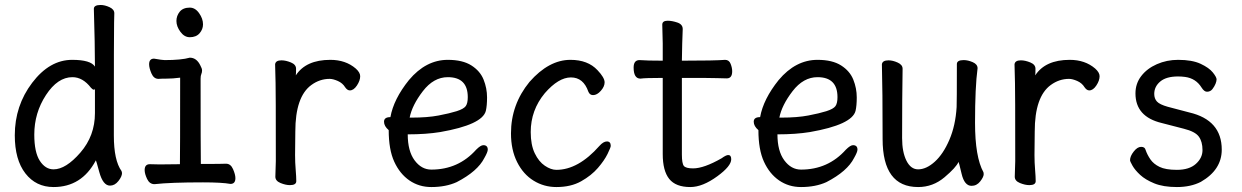

<svg xmlns="http://www.w3.org/2000/svg" viewBox="-20 -735 5040 779"><path d="M197.3 -47.9Q247.1 -47.9 306.2 -116Q365.2 -184.1 365.2 -275.9V-376Q365.2 -371.1 360.8 -371.1Q356 -371.1 349.1 -378.9Q315.9 -421.9 273.9 -421.9Q213.9 -421.9 166.5 -349.4Q119.1 -276.9 119.1 -189Q119.1 -117.2 141.6 -82.5Q164.1 -47.9 197.3 -47.9ZM197.3 23.9Q126 23.9 83 -31.5Q40 -86.9 40 -186Q40 -306.2 110.6 -399.2Q181.2 -492.2 272.9 -492.2Q348.1 -492.2 365.2 -464.8Q365.2 -555.2 360.8 -699.2Q360.8 -714.8 388.2 -714.8Q405.3 -714.8 424.6 -705.8Q443.8 -696.8 443.8 -681.2Q443.8 -668.9 442.9 -643.6Q441.9 -618.2 441.9 -185.1Q441.9 -84 473.1 -41L475.1 -33.2Q475.1 -19 460.4 -0.5Q445.8 18.1 426.3 18.1Q397.9 18.1 382.8 -37.1Q370.1 -85 368.2 -85V-83Q311 23.9 197.3 23.9Z M750 -584Q728 -584 711.9 -606Q695.8 -627.9 695.8 -649.9Q695.8 -670.9 709.2 -687.5Q722.7 -704.1 750 -704.1Q772 -704.1 787.8 -681.6Q803.7 -659.2 803.7 -636.2Q803.7 -616.2 789.8 -600.1Q775.9 -584 750 -584ZM606.9 12.2Q586.9 12.2 576.9 -8.8Q566.9 -29.8 566.9 -44.9Q566.9 -68.8 587.9 -68.8L627.9 -67.9L710 -68.8Q710.9 -109.9 710.9 -419.9Q680.7 -416 657.7 -416Q634.8 -416 623 -415Q604 -415 594.5 -437Q585 -459 585 -474.1Q585 -497.1 605 -497.1Q638.7 -491.2 647.9 -491.2Q715.8 -491.2 750 -501Q777.8 -501 793 -469.2Q799.8 -457 799.8 -449.2Q799.8 -440.9 796.9 -434.6Q793.9 -428.2 793.9 -416Q793.9 -128.9 794.9 -69.8Q883.8 -69.8 897 -70.8Q916 -70.8 925.5 -48.8Q935.1 -26.9 935.1 -12.2Q935.1 11.2 915 11.2Q879.9 4.9 803.7 4.9Q671.9 4.9 606.9 12.2Z M1180.2 -429.2Q1221.2 -492.2 1320.3 -492.2Q1382.3 -492.2 1423.3 -457Q1441.4 -440.9 1441.4 -425.8Q1441.4 -408.2 1428.2 -388.2Q1415 -368.2 1399.4 -368.2Q1389.2 -368.2 1380.4 -380.9Q1370.1 -397.9 1350.6 -406.5Q1331.1 -415 1317.4 -415Q1277.3 -415 1243.2 -390.1Q1178.2 -342.8 1178.2 -201.2Q1177.2 -163.1 1177.2 -106Q1177.2 -75.2 1179.7 -46.1Q1182.1 -17.1 1182.1 0Q1182.1 16.1 1156.2 16.1Q1139.2 16.1 1118.2 7.6Q1097.2 -1 1097.2 -18.1L1099.1 -81.1Q1099.1 -377.9 1098.1 -397.9Q1096.2 -454.1 1096.2 -474.1Q1098.1 -490.2 1122.1 -490.2Q1139.2 -490.2 1160.2 -481.7Q1181.2 -473.1 1181.2 -456.1Q1181.2 -436 1180.2 -429.2Z M1649.9 -257.8Q1714.8 -257.8 1759.5 -266.4Q1804.2 -274.9 1832.8 -283.9Q1861.3 -293 1869.6 -304.4Q1877.9 -315.9 1877.9 -340.8Q1877.9 -421.9 1796.9 -421.9Q1739.3 -421.9 1695.6 -365Q1651.9 -308.1 1642.1 -257.8ZM1730 23.9Q1680.2 23.9 1641.1 -2.9Q1602.1 -29.8 1579.6 -78.9Q1557.1 -127.9 1557.1 -207Q1538.1 -223.1 1538.1 -241.2Q1538.1 -259.8 1564 -259.8Q1577.1 -333 1639.2 -410.2Q1708 -492.2 1796.9 -492.2Q1856.9 -492.2 1892.6 -469.5Q1928.2 -446.8 1942.1 -411.9Q1956.1 -377 1956.1 -339.8Q1956.1 -306.2 1951.2 -285.2Q1937 -229 1766.1 -199.2Q1709 -189.9 1634.3 -189.9Q1634.3 -122.1 1662.1 -84.5Q1689.9 -46.9 1730 -46.9Q1839.8 -46.9 1912.1 -127.9Q1930.2 -146 1940.9 -146Q1959 -146 1959 -127.9Q1959 -118.2 1945.3 -94.2Q1918 -40 1833 3.9Q1789.1 23.9 1730 23.9Z M2237.3 23.9Q2187 23.9 2145 -2Q2103 -27.8 2078.1 -77.4Q2053.2 -127 2053.2 -193.8Q2053.2 -311 2128.4 -402.8Q2207 -492.2 2294.4 -492.2Q2365.2 -492.2 2404.3 -450.2Q2433.1 -419.9 2433.1 -400.9Q2433.1 -383.8 2417.7 -366.5Q2402.3 -349.1 2386.2 -349.1Q2373 -349.1 2367.2 -362.8Q2347.2 -420.9 2296.4 -420.9Q2246.1 -420.9 2190.4 -356.9Q2133.3 -288.1 2133.3 -199.2Q2133.3 -147 2149.7 -113Q2166 -79.1 2190.7 -62.5Q2215.3 -45.9 2237.3 -45.9Q2326.2 -45.9 2412.1 -143.1Q2428.2 -161.1 2442.4 -161.1Q2458 -161.1 2458 -143.1Q2458 -137.2 2445.1 -110.6Q2432.1 -84 2405.8 -53.5Q2379.4 -22.9 2337.9 0.5Q2296.4 23.9 2237.3 23.9Z M2780.8 23.9Q2721.7 23.9 2695.3 -9Q2668.9 -42 2668.9 -109.9V-418.9Q2596.7 -418.9 2578.6 -416Q2550.8 -416 2550.8 -460.9Q2550.8 -491.2 2574.7 -491.2Q2605 -488.8 2668.9 -488.8V-559.1Q2667 -615.2 2667 -634.8Q2667 -650.9 2689 -650.9Q2706.5 -650.9 2728.3 -643.6Q2750 -636.2 2750 -617.2Q2747.6 -563 2746.6 -488.8Q2882.8 -488.8 2921.9 -492.2Q2938 -492.2 2944.3 -476.1Q2950.7 -460 2950.7 -445.8Q2950.7 -417 2928.7 -417Q2908.7 -417 2889.6 -418Q2870.6 -418.9 2746.6 -418.9V-107.9Q2746.6 -71.8 2754.6 -61.8Q2762.7 -51.8 2792 -51.8Q2835.9 -51.8 2907.7 -92.8Q2925.8 -106 2934.6 -106Q2946.8 -106 2946.8 -88.9Q2946.8 -61 2890.6 -20Q2830.6 23.9 2780.8 23.9Z M3149.9 -257.8Q3214.8 -257.8 3259.5 -266.4Q3304.2 -274.9 3332.8 -283.9Q3361.3 -293 3369.6 -304.4Q3377.9 -315.9 3377.9 -340.8Q3377.9 -421.9 3296.9 -421.9Q3239.3 -421.9 3195.6 -365Q3151.9 -308.1 3142.1 -257.8ZM3230 23.9Q3180.2 23.9 3141.1 -2.9Q3102.1 -29.8 3079.6 -78.9Q3057.1 -127.9 3057.1 -207Q3038.1 -223.1 3038.1 -241.2Q3038.1 -259.8 3064 -259.8Q3077.1 -333 3139.2 -410.2Q3208 -492.2 3296.9 -492.2Q3356.9 -492.2 3392.6 -469.5Q3428.2 -446.8 3442.1 -411.9Q3456.1 -377 3456.1 -339.8Q3456.1 -306.2 3451.2 -285.2Q3437 -229 3266.1 -199.2Q3209 -189.9 3134.3 -189.9Q3134.3 -122.1 3162.1 -84.5Q3189.9 -46.9 3230 -46.9Q3339.8 -46.9 3412.1 -127.9Q3430.2 -146 3440.9 -146Q3459 -146 3459 -127.9Q3459 -118.2 3445.3 -94.2Q3418 -40 3333 3.9Q3289.1 23.9 3230 23.9Z M3705.1 23.9Q3561 23.9 3561 -170.9Q3561 -371.1 3558.1 -474.1Q3560.1 -490.2 3585 -490.2Q3602.1 -490.2 3622.1 -481.2Q3642.1 -472.2 3642.1 -456.1Q3640.1 -339.8 3640.1 -174.8Q3640.1 -118.2 3657.7 -83Q3675.3 -47.9 3705.1 -47.9Q3738.3 -47.9 3772.7 -78.9Q3807.1 -109.9 3832 -168Q3856.9 -226.1 3861.3 -300.8Q3862.3 -317.9 3862.3 -475.1Q3862.3 -491.2 3890.1 -491.2Q3907.2 -491.2 3926.8 -482.7Q3946.3 -474.1 3946.3 -458Q3936 -381.8 3936 -236.8Q3936 -98.1 3970.2 -36.1L3971.2 -28.8Q3971.2 -17.1 3957 1Q3942.9 19 3921.9 19Q3893.1 19 3881.6 -29.5Q3870.1 -78.1 3869.1 -78.1Q3858.9 -55.2 3812 -15.6Q3765.1 23.9 3705.1 23.9Z M4180.2 -429.2Q4221.2 -492.2 4320.3 -492.2Q4382.3 -492.2 4423.3 -457Q4441.4 -440.9 4441.4 -425.8Q4441.4 -408.2 4428.2 -388.2Q4415 -368.2 4399.4 -368.2Q4389.2 -368.2 4380.4 -380.9Q4370.1 -397.9 4350.6 -406.5Q4331.1 -415 4317.4 -415Q4277.3 -415 4243.2 -390.1Q4178.2 -342.8 4178.2 -201.2Q4177.2 -163.1 4177.2 -106Q4177.2 -75.2 4179.7 -46.1Q4182.1 -17.1 4182.1 0Q4182.1 16.1 4156.2 16.1Q4139.2 16.1 4118.2 7.6Q4097.2 -1 4097.2 -18.1L4099.1 -81.1Q4099.1 -377.9 4098.1 -397.9Q4096.2 -454.1 4096.2 -474.1Q4098.1 -490.2 4122.1 -490.2Q4139.2 -490.2 4160.2 -481.7Q4181.2 -473.1 4181.2 -456.1Q4181.2 -436 4180.2 -429.2Z M4754.9 23.9Q4699.7 23.9 4663.3 9Q4627 -5.9 4606 -25.4Q4585 -44.9 4575 -62.5Q4564.9 -80.1 4564.9 -85Q4564.9 -101.1 4579.8 -120.1Q4594.7 -139.2 4609.9 -139.2Q4625 -139.2 4627.9 -127Q4634.8 -106.9 4647.5 -88.4Q4660.2 -69.8 4684.6 -57.9Q4709 -45.9 4754.9 -45.9Q4805.2 -45.9 4832 -70.1Q4858.9 -94.2 4858.9 -126Q4858.9 -160.2 4844 -180.7Q4829.1 -201.2 4783.4 -212.6Q4737.8 -224.1 4693.8 -235.8Q4586.9 -261.2 4586.9 -356Q4586.9 -396 4610.4 -426.5Q4633.8 -457 4673.8 -474.6Q4713.9 -492.2 4759.8 -492.2Q4816.9 -492.2 4851.3 -476.1Q4885.7 -460 4900.9 -440.9Q4916 -421.9 4916 -413.1Q4916 -405.8 4911.9 -395.3Q4907.7 -384.8 4899.4 -373.8Q4891.1 -362.8 4877 -362.8Q4865.7 -362.8 4855 -379.9Q4832 -417 4788.1 -422.9Q4773.9 -424.8 4759.8 -424.8Q4711.9 -424.8 4687.5 -404.3Q4663.1 -383.8 4663.1 -354Q4663.1 -335 4674.1 -323Q4685.1 -311 4717.8 -301.8L4805.2 -278.8Q4937 -248 4937 -127.9Q4937 -45.9 4852.1 2.9Q4811 23.9 4754.9 23.9Z"/></svg>

Font: LXGW WenKai Mono Screen
Style: Regular
Weight: 400
Monospace: yes
Designer: LXGW / Fontworks Inc.
Foundry: LXGW / Fontworks Inc.
Version: Version 1.330;April 28,2024